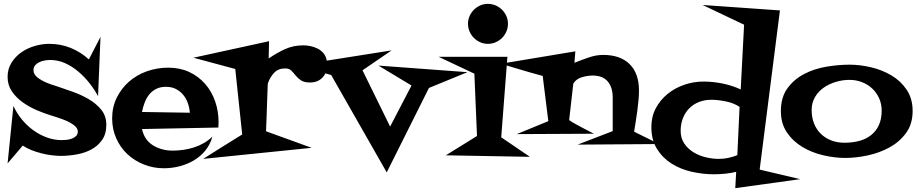

<svg xmlns="http://www.w3.org/2000/svg" viewBox="-20 -814 4778 999"><path d="M533.2 -165Q533.2 -116.2 510.7 -85Q488.3 -53.7 454.1 -35.6Q419.9 -17.6 377.9 -10.3Q335.9 -2.9 296.9 -2.9Q274.4 -2.9 247.6 -6.3Q220.7 -9.8 194.3 -16.6Q168 -23.4 143.1 -33.2Q118.2 -43 98.6 -56.6L19.5 36.1L49.8 -262.7Q66.4 -226.6 92.3 -194.3Q118.2 -162.1 151.4 -137.7Q184.6 -113.3 222.7 -99.1Q260.7 -85 301.8 -85Q312.5 -85 326.7 -86.4Q340.8 -87.9 354 -92.8Q367.2 -97.7 376 -106.4Q384.8 -115.2 384.8 -129.9Q384.8 -146.5 367.2 -160.6Q349.6 -174.8 326.2 -185.1Q302.7 -195.3 279.3 -202.6Q255.9 -210 244.1 -213.9Q210.9 -223.6 171.4 -240.7Q131.8 -257.8 98.1 -281.7Q64.5 -305.7 42 -338.4Q19.5 -371.1 19.5 -414.1Q19.5 -455.1 39.6 -487.3Q59.6 -519.5 90.8 -541.5Q122.1 -563.5 160.6 -574.7Q199.2 -585.9 236.3 -585.9Q294.9 -585.9 347.2 -564.9Q399.4 -543.9 442.4 -504.9L502.9 -622.1L490.2 -313.5Q472.7 -346.7 446.3 -380.4Q419.9 -414.1 387.7 -441.4Q355.5 -468.8 318.4 -485.4Q281.2 -502 241.2 -502Q229.5 -502 214.4 -499.5Q199.2 -497.1 186 -491.2Q172.9 -485.4 163.6 -475.1Q154.3 -464.8 154.3 -449.2Q154.3 -430.7 168.5 -417Q182.6 -403.3 202.6 -393.1Q222.7 -382.8 243.7 -375.5Q264.6 -368.2 278.3 -364.3Q313.5 -352.5 357.4 -336.9Q401.4 -321.3 440.4 -298.8Q479.5 -276.4 506.3 -243.7Q533.2 -210.9 533.2 -165Z M1117.2 -177.7Q1117.2 -170.9 1116.7 -164.1Q1116.2 -157.2 1116.2 -150.4L718.8 -142.6Q731.4 -85 776.4 -57.6Q821.3 -30.3 877.9 -30.3Q905.3 -30.3 933.6 -34.2Q961.9 -38.1 989.3 -46.9Q1016.6 -55.7 1041 -69.8Q1065.4 -84 1085 -103.5Q1074.2 -62.5 1048.8 -31.2Q1023.4 0 988.8 20.5Q954.1 41 913.6 51.3Q873 61.5 833 61.5Q778.3 61.5 729 42Q679.7 22.5 643.1 -11.7Q606.4 -45.9 585 -93.8Q563.5 -141.6 563.5 -198.2Q563.5 -257.8 587.9 -306.6Q612.3 -355.5 652.3 -390.1Q692.4 -424.8 745.1 -443.4Q797.9 -461.9 855.5 -461.9Q916 -461.9 964.4 -439.5Q1012.7 -417 1046.9 -377.9Q1081.1 -338.9 1099.1 -287.6Q1117.2 -236.3 1117.2 -177.7ZM967.8 -227.5Q965.8 -253.9 957 -278.3Q948.2 -302.7 932.6 -321.3Q917 -339.8 895 -351.1Q873 -362.3 843.8 -362.3Q814.5 -362.3 793 -351.6Q771.5 -340.8 756.8 -322.8Q742.2 -304.7 732.9 -280.8Q723.6 -256.8 718.8 -231.4Z M1682.6 -476.6Q1682.6 -436.5 1658.2 -410.6Q1633.8 -384.8 1592.8 -384.8Q1562.5 -384.8 1545.9 -396Q1529.3 -407.2 1518.1 -421.4Q1506.8 -435.5 1495.6 -446.8Q1484.4 -458 1463.9 -458Q1427.7 -458 1406.2 -435.1Q1384.8 -412.1 1374 -380.9Q1373 -378.9 1372.6 -362.3Q1372.1 -345.7 1371.1 -320.3Q1370.1 -294.9 1369.1 -264.6Q1368.2 -234.4 1367.2 -207Q1366.2 -179.7 1365.2 -158.7Q1364.3 -137.7 1364.3 -130.9L1601.6 -44.9L1037.1 12.7Q1087.9 -19.5 1138.7 -51.3Q1189.5 -83 1240.2 -114.3L1204.1 -455.1L986.3 -513.7L1379.9 -599.6L1377.9 -509.8Q1418.9 -538.1 1462.4 -558.1Q1505.9 -578.1 1558.6 -578.1Q1576.2 -578.1 1594.7 -574.2Q1613.3 -570.3 1629.9 -562.5Q1646.5 -554.7 1659.2 -541.5Q1671.9 -528.3 1677.7 -509.8Q1682.6 -492.2 1682.6 -476.6Z M2412.1 -438.5 2211.9 -356.4 1992.2 83 1703.1 -423.8 1522.5 -473.6 2017.6 -551.8 1866.2 -448.2 2009.8 -155.3 2121.1 -369.1 1949.2 -472.7Z M2623 -690.4Q2623 -668.9 2614.7 -649.9Q2606.4 -630.9 2592.3 -616.7Q2578.1 -602.5 2559.1 -594.2Q2540 -585.9 2518.6 -585.9Q2497.1 -585.9 2478.5 -594.2Q2460 -602.5 2445.8 -616.7Q2431.6 -630.9 2423.3 -649.9Q2415 -668.9 2415 -690.4Q2415 -711.9 2423.3 -730.5Q2431.6 -749 2445.8 -763.2Q2460 -777.3 2478.5 -785.6Q2497.1 -793.9 2518.6 -793.9Q2540 -793.9 2559.1 -785.6Q2578.1 -777.3 2592.3 -763.2Q2606.4 -749 2614.7 -730.5Q2623 -711.9 2623 -690.4ZM2737.3 2 2299.8 -5.9 2461.9 -106.4 2448.2 -430.7 2261.7 -518.6H2620.1L2587.9 -99.6Z M3409.2 -64.5 2985.4 -61.5 3168 -131.8V-307.6Q3168 -359.4 3142.1 -390.1Q3116.2 -420.9 3063.5 -420.9Q3037.1 -420.9 3007.3 -412.1Q2977.5 -403.3 2962.9 -378.9L2941.4 -189.5Q2951.2 -181.6 2972.2 -169.9Q2993.2 -158.2 3015.6 -146.5Q3041 -132.8 3070.3 -118.2L2668.9 -116.2L2833 -183.6L2803.7 -418.9Q2775.4 -426.8 2738.3 -437Q2701.2 -447.3 2667 -458Q2627.9 -469.7 2585.9 -482.4L2973.6 -546.9L2968.8 -487.3Q3002.9 -501 3042 -514.6Q3081.1 -528.3 3118.2 -528.3Q3207 -528.3 3255.9 -480.5Q3304.7 -432.6 3304.7 -342.8Q3304.7 -320.3 3302.2 -292.5Q3299.8 -264.6 3295.9 -236.3Q3292 -208 3287.6 -180.2Q3283.2 -152.3 3279.3 -128.9Z M4143.6 118.2 3805.7 165 3810.5 80.1Q3782.2 86.9 3752.9 89.8Q3723.6 92.8 3694.3 92.8Q3636.7 92.8 3578.6 79.6Q3520.5 66.4 3474.1 37.1Q3427.7 7.8 3398.4 -39.1Q3369.1 -85.9 3369.1 -153.3Q3369.1 -208 3392.6 -251.5Q3416 -294.9 3454.1 -325.7Q3492.2 -356.4 3540.5 -373Q3588.9 -389.6 3639.6 -389.6Q3689.5 -389.6 3739.7 -379.4Q3790 -369.1 3834 -348.6L3851.6 -685.5L3635.7 -788.1L4038.1 -759.8L3932.6 68.4ZM3828.1 -257.8Q3799.8 -277.3 3757.8 -286.1Q3715.8 -294.9 3681.6 -294.9Q3646.5 -294.9 3616.7 -283.2Q3586.9 -271.5 3565.9 -250Q3544.9 -228.5 3533.2 -198.7Q3521.5 -168.9 3521.5 -133.8Q3521.5 -95.7 3540 -67.9Q3558.6 -40 3587.9 -22Q3617.2 -3.9 3652.3 4.4Q3687.5 12.7 3719.7 12.7Q3768.6 12.7 3816.4 -6.8Z M4728.5 -236.3Q4728.5 -168.9 4694.8 -122.6Q4661.1 -76.2 4608.9 -47.4Q4556.6 -18.6 4495.1 -5.4Q4433.6 7.8 4377.9 7.8Q4323.2 7.8 4264.2 -5.9Q4205.1 -19.5 4155.8 -48.8Q4106.4 -78.1 4074.7 -124.5Q4043 -170.9 4043 -236.3Q4043 -307.6 4077.1 -354.5Q4111.3 -401.4 4163.6 -428.7Q4215.8 -456.1 4278.8 -466.8Q4341.8 -477.5 4400.4 -477.5Q4454.1 -477.5 4512.2 -463.9Q4570.3 -450.2 4618.7 -421.4Q4667 -392.6 4697.8 -346.7Q4728.5 -300.8 4728.5 -236.3ZM4567.4 -238.3Q4567.4 -273.4 4554.2 -302.7Q4541 -332 4518.1 -353.5Q4495.1 -375 4464.8 -386.7Q4434.6 -398.4 4400.4 -398.4Q4365.2 -398.4 4330.1 -388.2Q4294.9 -377.9 4266.6 -358.4Q4238.3 -338.9 4220.7 -309.1Q4203.1 -279.3 4203.1 -241.2Q4203.1 -203.1 4215.3 -171.9Q4227.5 -140.6 4250.5 -118.2Q4273.4 -95.7 4304.7 -83.5Q4335.9 -71.3 4374 -71.3Q4415 -71.3 4450.2 -80.6Q4485.4 -89.8 4511.7 -110.4Q4538.1 -130.9 4552.7 -162.6Q4567.4 -194.3 4567.4 -238.3Z"/></svg>

Font: Fontdiner Swanky
Style: Regular
Weight: 400
Designer: Font Diner, Inc
Foundry: Font Diner, Inc
Version: Version 1.000